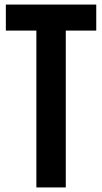

<svg xmlns="http://www.w3.org/2000/svg" viewBox="-20 -820 447 840"><path d="M139.1 0V-686.2H5.6V-800H401.1V-686.2H267.8V0Z"/></svg>

Font: Big Shoulders Text SC Thin
Style: Regular
Weight: 100
Designer: Patric King
Foundry: XO Type Co
Version: Version 2.002